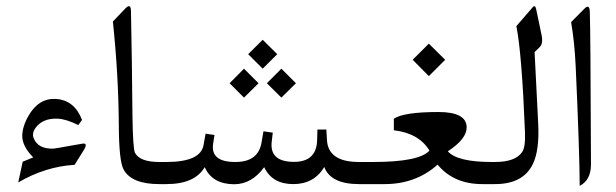

<svg xmlns="http://www.w3.org/2000/svg" viewBox="-20 -606 2028 632"><path d="M255.4 -111.3 225.6 -63.5Q128.9 -57.6 40 -5.4L54.7 -73.7Q59.1 -75.7 89.4 -87.9Q53.2 -124.5 53.2 -158.7Q53.7 -189.9 73.7 -224.6Q107.4 -283.7 164.1 -280.3Q225.1 -276.4 250 -211.4L237.8 -194.3Q198.2 -213.9 170.9 -215.3Q122.1 -217.8 98.1 -186.5Q84 -168 90.8 -151.4Q105 -115.2 155.8 -116.7Q159.2 -116.7 224.1 -128.4Q245.1 -132.3 252.4 -133.3Q270.5 -135.7 255.4 -111.3Z M504.4 -72.8Q504.4 -72.8 511.7 -72.8Q525.9 -72.8 525.9 -37.1V-34.7Q525.9 0 511.7 0H504.4Q413.6 0 387.2 -47.4Q371.6 -74.7 371.1 -193.4Q370.1 -358.4 351.6 -535.2L392.6 -578.1Q411.1 -597.2 411.1 -568.4Q414.6 -397 416 -225.6Q417.5 -116.7 424.3 -103Q440.4 -72.8 504.4 -72.8Z M906.2 -379.9 954.1 -332 906.2 -284.7 858.4 -332ZM783.2 -379.9 831.1 -332 783.2 -284.7 735.8 -332ZM844.7 -475.1 892.6 -427.7 844.7 -379.9 796.9 -427.7ZM1161.6 0Q1068.8 0 1047.4 -56.2Q1013.7 0 945.3 0Q876 0 849.6 -55.7Q808.6 0.5 750.5 0.5Q678.7 0 653.8 -55.7Q621.1 0 527.8 0H507.8Q479 0 479 -34.2V-38.1Q479 -72.8 507.8 -72.8H527.8Q639.6 -72.8 649.9 -127.9L656.7 -166L686 -161.6L681.6 -133.3Q672.4 -72.8 753.9 -72.8Q829.6 -72.3 840.8 -136.2L847.2 -173.8L877.9 -169.4L874.5 -140.6Q866.2 -73.2 947.8 -73.2Q1022 -73.2 1023.9 -145L1024.9 -179.7H1054.2L1056.2 -146Q1059.6 -72.8 1161.6 -72.8H1186Q1200.2 -72.8 1200.2 -37.1V-34.7Q1200.2 0 1186 0Z M1391.6 -462.4 1445.3 -409.2 1391.6 -355.5 1338.4 -409.2ZM1567.4 0Q1473.6 0 1420.4 -64Q1348.6 0 1246.1 0H1181.6Q1152.8 0 1152.8 -34.2V-38.1Q1152.8 -72.8 1181.6 -72.8H1208Q1360.4 -72.8 1393.6 -110.4Q1358.9 -167.5 1276.4 -177.2V-215.3Q1309.6 -237.3 1423.3 -237.3Q1515.6 -237.3 1516.1 -187Q1516.6 -148.9 1454.1 -107.9Q1485.4 -72.8 1598.1 -72.8H1605.5Q1619.6 -72.8 1619.6 -37.1V-34.7Q1619.6 0 1605.5 0Z M1609.4 0Q1609.4 0 1601.6 0Q1572.8 0 1572.8 -34.2V-38.1Q1572.8 -72.8 1601.6 -72.8H1609.4Q1676.3 -72.8 1698.7 -105.5Q1710 -121.1 1708 -171.9Q1697.8 -429.7 1679.7 -520L1732.9 -581.5Q1741.7 -592.3 1745.1 -574.7L1762.7 -490.7Q1768.6 -462.9 1756.3 -450.7L1739.7 -434.6L1751.5 -200.7Q1756.3 -110.8 1733.4 -64.9Q1701.2 0 1609.4 0Z M1921.4 -568.8Q1923.8 -510.7 1925.3 -64.9Q1925.3 -13.2 1888.2 5.9Q1887.7 -106.9 1875 -387.2Q1871.1 -468.8 1859.9 -533.2L1903.8 -577.6Q1919.9 -593.8 1921.4 -568.8Z"/></svg>

Font: Parastoo Print
Style: Print
Weight: 400
Foundry: Saber Rastikerdar (saber.rastikerdar@gmail.com)
Version: Version 1.0.0-alpha5